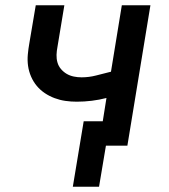

<svg xmlns="http://www.w3.org/2000/svg" viewBox="-20 -550 640 725"><path d="M255 155 296 -92H368L382 -180Q355 -173 326.5 -169.5Q298 -166 270 -166Q248 -166 227 -169Q206 -172 186 -179.5Q166 -187 149 -198.5Q132 -210 119 -225.5Q106 -241 97.5 -260.5Q89 -280 86 -301Q83 -322 85 -344Q87 -366 91 -388L115 -530H223L197 -373Q194 -358 193.5 -343Q193 -328 197 -314Q201 -300 210.5 -289Q220 -278 232 -271Q244 -264 258.5 -261Q273 -258 288 -258Q316 -258 343 -265Q370 -272 398 -279H399L440 -530H548L461 0H380L354 155Z"/></svg>

Font: Iosevka Curly SmBdExObl
Style: Regular
Weight: 600
Width: 7
Italic angle: -9°
Monospace: yes
Designer: Belleve Invis
Foundry: Belleve Invis
Version: Version 11.1.0; ttfautohint (v1.8.3)